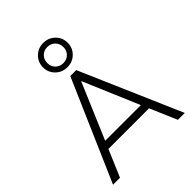

<svg xmlns="http://www.w3.org/2000/svg" viewBox="-271 -1124 1264 1264"><g transform="rotate(-45 361.0 -492.5)"><path d="M27 0 334 -705H389L695 0H631L550 -188H172L92 0ZM360 -629 195 -241H527L362 -629ZM362 -759Q313 -759 280 -792Q247 -825 247 -872Q247 -919 280 -952Q313 -985 362 -985Q411 -985 444 -952Q477 -919 477 -872Q477 -825 444 -792Q411 -759 362 -759ZM362 -797Q395 -797 416 -818.5Q437 -840 437 -872Q437 -904 416 -925.5Q395 -947 362 -947Q329 -947 308 -925.5Q287 -904 287 -872Q287 -840 308 -818.5Q329 -797 362 -797Z"/></g></svg>

Font: Nunito Sans Light
Style: Regular
Weight: 300
Designer: Vernon Adams
Foundry: Vernon Adams
Version: Version 3.101; ttfautohint (v1.8.4.7-5d5b);gftools[0.9.27]